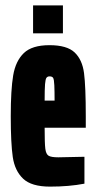

<svg xmlns="http://www.w3.org/2000/svg" viewBox="-20 -686 358 714"><path d="M299 -211H146Q146 -153 148.5 -133Q151 -113 160.5 -107Q170 -101 197 -101L294 -103V-3Q237 8 166 8Q97 8 66 -21.5Q35 -51 27.5 -102Q20 -153 20 -254Q20 -352 29 -405.5Q38 -459 68.5 -488.5Q99 -518 164 -518Q229 -518 257.5 -491Q286 -464 292.5 -414Q299 -364 299 -254ZM146 -312H183Q183 -347 182 -369Q181 -391 177.5 -396.5Q174 -402 164 -402Q157 -402 153 -397Q149 -392 147.5 -373Q146 -354 146 -312ZM103 -562V-666H214V-562Z"/></svg>

Font: Saira Ultra Condensed Black
Style: Regular
Weight: 900
Width: 1
Designer: Hector Gatti with collaboration of the Omnibus-Type team
Foundry: Omnibus-Type
Version: Version 1.001; ttfautohint (v1.8)